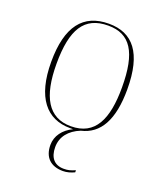

<svg xmlns="http://www.w3.org/2000/svg" viewBox="-140 -635 812 951"><g transform="rotate(20 265.5 -160.0)"><path d="M265 10C271 10 276 10 281 10C232 33 202 74 202 121C202 186 239 222 304 222C325 222 345 216 364 207V196C338 207 326 210 304 210C255 210 228 179 228 123C228 68 262 27 319 4C416 -18 466 -106 466 -267C466 -459 396 -542 270 -542C135 -542 65 -454 65 -267C65 -79 141 10 265 10ZM265 0C146 0 93 -93 93 -267C93 -448 144 -532 270 -532C386 -532 438 -453 438 -267C438 -100 393 0 265 0Z"/></g></svg>

Font: Noto Serif Display Thin
Style: Regular
Weight: 100
Designer: Monotype Design Team
Foundry: Monotype Imaging Inc.
Version: Version 2.009